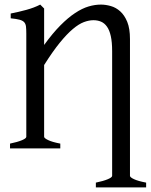

<svg xmlns="http://www.w3.org/2000/svg" viewBox="-20 -650 660 841"><path d="M399.9 170.9V149.9Q433.1 143.1 452.1 135Q471.2 127 471.2 120.1V-425.8Q471.2 -465.8 465.3 -491.9Q459.5 -518.1 448.5 -533.4Q437.5 -548.8 422.4 -555.2Q407.2 -561.5 389.2 -561.5Q369.6 -561.5 347.4 -553.2Q325.2 -544.9 299.1 -522.9Q272.9 -501 241.9 -462.9Q210.9 -424.8 173.3 -365.2V-50.8Q173.3 -44.9 190.9 -36.4Q208.5 -27.8 244.1 -21V0H23.9V-21Q57.1 -27.8 76.2 -35.9Q95.2 -43.9 95.2 -50.8V-502.9Q95.2 -522 93.8 -533.9Q92.3 -545.9 85.7 -553Q79.1 -560.1 65.4 -563.7Q51.8 -567.4 26.9 -569.8V-590.8Q60.1 -597.2 95 -606.7Q129.9 -616.2 156.2 -629.9L173.3 -612.8V-453.1Q210.9 -504.9 244.6 -538.8Q278.3 -572.8 309.1 -593Q339.8 -613.3 367.7 -621.6Q395.5 -629.9 421.9 -629.9Q442.9 -629.9 465.3 -623.5Q487.8 -617.2 506.6 -600.3Q525.4 -583.5 537.4 -554.2Q549.3 -524.9 549.3 -479V120.1Q549.3 126.5 566.9 134.8Q584.5 143.1 620.1 149.9V170.9Z"/></svg>

Font: Noto Serif Devanagari
Style: Bold
Weight: 700
Designer: Monotype Design Team
Foundry: Monotype Imaging Inc.
Version: Version 1.01